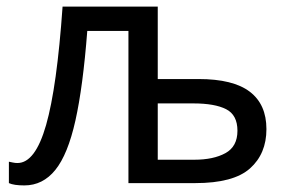

<svg xmlns="http://www.w3.org/2000/svg" viewBox="-20 -556 882 583"><path d="M459 -536V-316H583Q688 -316 738.5 -277.5Q789 -239 789 -164Q789 -89 739 -44.5Q689 0 573 0H370V-462H245Q232 -293 209 -190Q186 -87 148 -40Q110 7 54 7Q22 7 7 0V-65Q12 -64 19 -62.5Q26 -61 33 -61Q87 -61 120 -176.5Q153 -292 170 -536ZM567 -242H459V-71H570Q628 -71 664.5 -91Q701 -111 701 -159Q701 -207 666.5 -224.5Q632 -242 567 -242Z"/></svg>

Font: Noto IKEA Arabic
Style: Regular
Weight: 400
Designer: Monotype Design Team
Foundry: Monotype Imaging Inc.
Version: Version 1.200